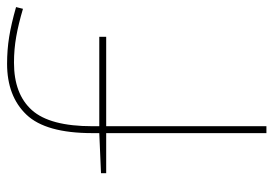

<svg xmlns="http://www.w3.org/2000/svg" viewBox="-138 -654 791 556"><g transform="rotate(-90 258.0 -375.5)"><path d="M151 0V-464H35V-479L151 -484V-504Q151 -639 204.5 -695Q258 -751 352 -751Q392 -751 429.5 -745Q467 -739 516 -725L511 -705Q467 -718 430.5 -724.5Q394 -731 355 -731Q264 -731 217.5 -679Q171 -627 171 -504V-484H430V-464H171V0Z"/></g></svg>

Font: Georama Extended Thin
Style: Regular
Weight: 100
Width: 7
Designer: Jean-Baptiste Levee
Foundry: Production Type
Version: Version 1.000